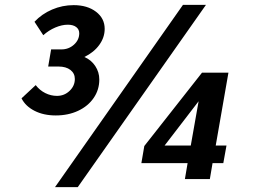

<svg xmlns="http://www.w3.org/2000/svg" viewBox="-20 -732 1044 785"><path d="M728 -712H822L298 33H205ZM68 -330 126 -384Q142 -363 165 -351.5Q188 -340 213 -340Q243 -340 264.5 -360.5Q286 -381 286 -409Q286 -432 268 -446Q250 -460 219 -460H177L189 -530H231Q261 -530 282.5 -549.5Q304 -569 304 -596Q304 -612 291.5 -621.5Q279 -631 257 -631Q233 -631 206 -619.5Q179 -608 157 -588L121 -643Q151 -675 193 -693Q235 -711 281 -711Q337 -711 372.5 -684Q408 -657 408 -614Q408 -579 386 -548.5Q364 -518 325 -499Q353 -487 369.5 -462Q386 -437 386 -407Q386 -365 363 -331.5Q340 -298 299.5 -279Q259 -260 208 -260Q158 -260 121 -279Q84 -298 68 -330ZM747 -65H558L570 -135L806 -435H914L862 -137H906L893 -65H849L838 0H736ZM760 -137 792 -318 653 -137Z"/></svg>

Font: Sarabun SemiBold
Style: Italic
Weight: 600
Italic angle: -10°
Designer: Suppakit Chalermlarp | Katatrad Co.,Ltd.
Foundry: Cadson Demak Co.,Ltd.
Version: Version 1.000; ttfautohint (v1.6)